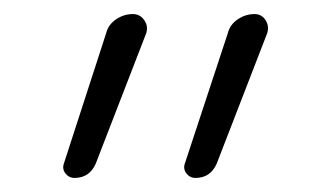

<svg xmlns="http://www.w3.org/2000/svg" viewBox="-20 -540 442 273"><path d="M258 -287Q250 -287 245 -293.5Q240 -300 243 -308L304 -493Q307 -505 318 -512.5Q329 -520 342 -520Q352 -520 357.5 -511.5Q363 -503 360 -493L288 -307Q279 -287 258 -287ZM86 -287Q78 -287 73 -293.5Q68 -300 71 -308L131 -493Q134 -505 145 -512.5Q156 -520 169 -520Q179 -520 185 -511.5Q191 -503 188 -493L116 -307Q107 -287 86 -287Z"/></svg>

Font: Rounded Mplus 1c Light
Style: Regular
Weight: 300
Version: Version 1.059.20150529